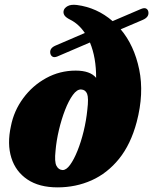

<svg xmlns="http://www.w3.org/2000/svg" viewBox="-20 -777 646 809"><path d="M556 -263Q531 -169 481.8 -108Q432.5 -47 366 -17.2Q299.5 12.5 222.5 12.5Q145 12.5 95.5 -20.8Q46 -54 27.8 -112.2Q9.5 -170.5 26 -245.5Q38.5 -310 77.8 -363.2Q117 -416.5 174.5 -448Q232 -479.5 299 -479.5Q360 -479.5 385 -449Q385.5 -534 359 -598L221.5 -539Q209 -534 201.5 -538.2Q194 -542.5 192 -552Q188 -573.5 213 -584.5L337.5 -638Q311.5 -676.5 275 -694.5Q257 -703.5 251.2 -713Q245.5 -722.5 248.5 -733Q251.5 -744 265.5 -751.5Q279.5 -759 304 -756Q388.5 -745 454.5 -688L572.5 -738.5Q587.5 -745 595.2 -741.2Q603 -737.5 605 -728Q609.5 -705 581 -693L488.5 -653.5Q545.5 -586 566.5 -484.5Q587.5 -383 556 -263ZM243.5 -60.5Q259 -60 275.2 -82.2Q291.5 -104.5 306.5 -141.8Q321.5 -179 332.5 -224.2Q343.5 -269.5 348 -315Q354 -364.5 347 -381.8Q340 -399 322 -400Q304.5 -401 287 -377Q269.5 -353 254.2 -313.8Q239 -274.5 228.2 -229Q217.5 -183.5 214 -141.5Q209 -95.5 217.8 -78.5Q226.5 -61.5 243.5 -60.5Z"/></svg>

Font: Fraunces 72pt S050 Black
Style: Italic
Weight: 900
Italic angle: -16°
Version: Version 1.000; ttfautohint (v1.8.3)